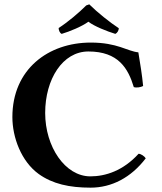

<svg xmlns="http://www.w3.org/2000/svg" viewBox="-20 -854 746 884"><path d="M397 10C494 10 583 -36 651 -125C646 -134 629 -146 618 -146C547 -68 466 -42 396 -42C280 -42 188 -178 188 -334C188 -489 268 -617 387 -617C525 -617 570 -539 596 -453C608 -449 628 -452 639 -458C634 -510 626 -558 617 -613C566 -618 521 -658 398 -658C202 -658 37 -535 37 -315C37 -221 78 -111 158 -53C222 -7 300 10 397 10ZM527 -724C487 -750 428 -797 391 -834L377 -829C342 -794 292 -752 250 -725C250 -715 255 -702 264 -698C301 -709 357 -732 387 -754C414 -733 472 -710 511 -698C520 -702 527 -714 527 -724Z"/></svg>

Font: Libertinus Serif
Style: Bold
Weight: 700
Designer: Philipp H. Poll, Khaled Hosny
Foundry: Caleb Maclennan
Version: Version 7.050;RELEASE